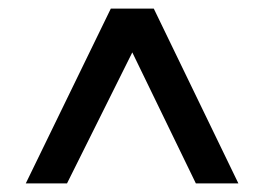

<svg xmlns="http://www.w3.org/2000/svg" viewBox="-20 -730 614 447"><path d="M40 -303 238 -710H338L535 -303H436L288 -608L136 -303Z"/></svg>

Font: Rising Sun SemiBold
Style: Regular
Weight: 600
Designer: Matt McInerney, Pablo Impallari, Rodrigo Fuenzalida (Raleway font), Stephen Hutchings (Greek), Cristiano Sobral (main ch
Foundry: The Rising Sun Project Authors
Version: Version 4.327; ttfautohint (v1.8.4.7-5d5b-dirty)